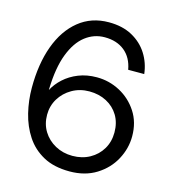

<svg xmlns="http://www.w3.org/2000/svg" viewBox="-108 -800 804 901"><g transform="rotate(15 294.0 -350.0)"><path d="M312 12Q236 12 184 -16.5Q132 -45 100.5 -93Q69 -141 54.5 -200.5Q40 -260 40 -322Q40 -438 72 -525.5Q104 -613 165 -662.5Q226 -712 311 -712Q377 -712 424.5 -686Q472 -660 499.5 -616.5Q527 -573 533 -520H455Q445 -577 407 -608Q369 -639 310 -639Q258 -639 216 -606.5Q174 -574 148.5 -507.5Q123 -441 120 -338Q120 -337 120 -335.5Q120 -334 120 -332Q136 -363 165 -389.5Q194 -416 234 -432Q274 -448 323 -448Q383 -448 435.5 -420Q488 -392 521 -341.5Q554 -291 554 -223Q554 -164 525 -110Q496 -56 441.5 -22Q387 12 312 12ZM306 -62Q353 -62 390 -82.5Q427 -103 448 -138.5Q469 -174 469 -219Q469 -266 448 -301Q427 -336 390 -355.5Q353 -375 306 -375Q260 -375 222.5 -353.5Q185 -332 163.5 -296.5Q142 -261 142 -218Q142 -173 163.5 -138Q185 -103 222.5 -82.5Q260 -62 306 -62Z"/></g></svg>

Font: DM Sans 9pt 36pt
Style: Regular
Weight: 400
Version: Version 4.004;gftools[0.9.30]